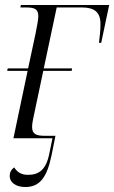

<svg xmlns="http://www.w3.org/2000/svg" viewBox="-20 -556 459 772"><path d="M34 0H191L178 63C165 127 136 147 93 147C66 147 50 137 37 117C25 126 19 137 19 152C19 177 43 196 82 196C142 196 170 154 188 65L203 -10H160C127 -10 109 -16 109 -46C109 -53 110 -62 113 -77L154 -271H268L270 -281H156L208 -526H309C359 -526 384 -508 384 -459C384 -434 381 -409 378 -384H387L419 -536H64L62 -526H84C121 -526 134 -519 134 -490C134 -477 129 -452 123 -421L93 -281H11L9 -271H91Z"/></svg>

Font: Noto Serif Display SemiCondensed Light
Style: Italic
Weight: 300
Width: 4
Italic angle: -12°
Designer: Monotype Design Team
Foundry: Monotype Imaging Inc.
Version: Version 2.009